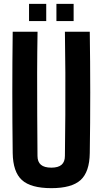

<svg xmlns="http://www.w3.org/2000/svg" viewBox="-20 -964 530 993"><path d="M245.6 9.1Q139.5 9.1 93.3 -32.9Q47.1 -75 45.7 -172.3Q43.7 -328.7 43.7 -486.3Q43.7 -643.9 45.7 -800H174.2Q172.4 -695.9 172.1 -587.2Q171.8 -478.5 172.5 -370.1Q173.2 -261.6 173.9 -157.4Q173.9 -127.1 191.5 -112Q209.1 -96.9 245.6 -96.9Q281.3 -96.9 298.5 -112Q315.7 -127.1 315.7 -157.4Q317.1 -261.6 317.8 -370.1Q318.5 -478.5 318 -587.2Q317.6 -695.9 315.7 -800H444.3Q446.6 -643.9 446.7 -486.3Q446.8 -328.7 444.3 -172.3Q443 -75 396.9 -32.9Q350.8 9.1 245.6 9.1ZM271.8 -855V-944.1H360.8V-855ZM130.2 -855V-944.1H219.1V-855Z"/></svg>

Font: Big Shoulders Thin
Style: Regular
Weight: 100
Version: Version 2.002